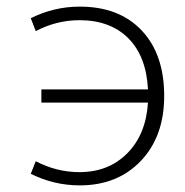

<svg xmlns="http://www.w3.org/2000/svg" viewBox="-20 -550 559 580"><path d="M105 -240V-280H427Q422 -380 367.5 -434.5Q313 -489 220 -489Q151 -489 88 -456L73 -495Q143 -530 221 -530Q340 -530 408 -458Q476 -386 476 -260Q476 -138 405.5 -64Q335 10 221 10Q143 10 73 -25L88 -63Q151 -30 220 -30Q308 -30 364.5 -87Q421 -144 427 -240Z"/></svg>

Font: Mplus 1p Light
Style: Regular
Weight: 300
Version: Version 1.061